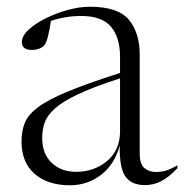

<svg xmlns="http://www.w3.org/2000/svg" viewBox="-20 -541 548 571"><path d="M411 9.5Q371.5 9.5 353.2 -15.8Q335 -41 336 -108Q320 -50.5 279.5 -20.2Q239 10 188 10Q122.5 10 83.2 -23.8Q44 -57.5 44 -121Q44 -151.5 53.8 -175.8Q63.5 -200 93.2 -222.2Q123 -244.5 181.5 -268.8Q240 -293 337 -324V-372Q337 -430 309.8 -461.8Q282.5 -493.5 221.5 -493.5Q175.5 -493.5 131.5 -479Q128 -454.5 123 -434.2Q118 -414 112 -406.5Q106.5 -400 96 -396.2Q85.5 -392.5 75 -392.5Q45 -392.5 45 -415.5Q45 -434 65.2 -452.8Q85.5 -471.5 117 -487Q148.5 -502.5 183 -511.8Q217.5 -521 246.5 -521Q331.5 -521 363.5 -482Q395.5 -443 395.5 -379V-85Q395.5 -53 409.5 -41.2Q423.5 -29.5 443.5 -29.5Q460 -29.5 474 -33.8Q488 -38 507.5 -49.5V-40.5Q481.5 -13.5 459 -2Q436.5 9.5 411 9.5ZM105.5 -130.5Q105.5 -84 133.5 -57Q161.5 -30 206.5 -30Q260 -30 298.5 -62.2Q337 -94.5 337 -150.5V-308Q259.5 -283 213.2 -261.2Q167 -239.5 143.8 -218.8Q120.5 -198 113 -176.8Q105.5 -155.5 105.5 -130.5Z"/></svg>

Font: Newsreader 72pt Light
Style: Regular
Weight: 300
Designer: Hugues Gentile
Foundry: Production Type
Version: Version 1.003; ttfautohint (v1.8.3)